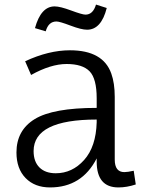

<svg xmlns="http://www.w3.org/2000/svg" viewBox="-20 -806 652 840"><path d="M403 -99V-113Q338 14 199 14Q132 14 92 -27Q52 -68 52 -139Q52 -236 132 -285Q212 -334 403 -334V-376Q403 -462 372 -494Q341 -526 271.5 -526Q202 -526 116 -478L90 -538Q193 -586 286 -586Q431 -586 467 -484Q482 -442 482 -382V-108Q482 -53 524 -53Q538 -53 565 -59L574 1Q535 14 498 14Q403 14 403 -99ZM403 -283Q127 -283 127 -145Q127 -99 152.5 -73.5Q178 -48 224 -48Q296 -48 348 -106Q400 -164 403 -271ZM361 -676Q336 -676 288.5 -694Q241 -712 227 -712Q192 -712 180 -669L133 -683Q159 -778 219 -778Q243 -778 291.5 -760Q340 -742 354 -742Q387 -742 400 -786L447 -771Q423 -676 361 -676Z"/></svg>

Font: Fauna One
Style: Regular
Weight: 400
Version: Version 1.001